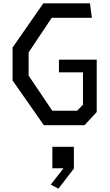

<svg xmlns="http://www.w3.org/2000/svg" viewBox="-20 -750 660 1150"><path d="M55.3 -268V-465.3L239.5 -730H518.7L530.3 -643.2H289.8L151.5 -436.3V-297L293.2 -86.8H441.7L477 -122.7V-346.2L508 -316.7H333V-392.5H559.3V-79.2L486.3 0H242.8ZM293.7 129.2H422.5V259.7L329.8 380L284 355.8L384.8 226.7V258H293.7Z"/></svg>

Font: Monaspace Krypton Var
Style: Regular
Weight: 400
Designer: Riley Cran and the Lettermatic Team
Version: Version 1.101 (Monaspace Krypton Var)